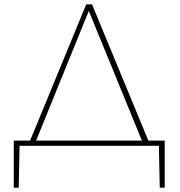

<svg xmlns="http://www.w3.org/2000/svg" viewBox="-20 -678 839 893"><path d="M746 195H723L719 0H71L67 195H44V-24H120L381 -658H408L670 -24H746ZM640 -24 393 -627 148 -24Z"/></svg>

Font: Ysabeau Infant Extralight
Style: Regular
Weight: 200
Designer: Christian Thalmann (Catharsis Fonts)
Version: Version 0.003